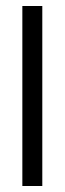

<svg xmlns="http://www.w3.org/2000/svg" viewBox="-20 -620 216 640"><path d="M54.5 0V-600H121V0Z"/></svg>

Font: Big Shoulders Stencil Display
Style: Regular
Weight: 400
Designer: Patric King
Foundry: XO Type Co
Version: Version 1.000